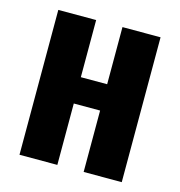

<svg xmlns="http://www.w3.org/2000/svg" viewBox="-91 -659 692 740"><g transform="rotate(15 255.5 -289.0)"><path d="M52 0V-578H203V-350H308V-578H460V0H308V-245H203V0Z"/></g></svg>

Font: Oswald SemiBold
Style: Regular
Weight: 600
Designer: Vernon Adams
Foundry: Vernon Adams
Version: Version 4.100; ttfautohint (v1.8.1.43-b0c9)